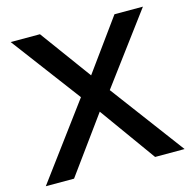

<svg xmlns="http://www.w3.org/2000/svg" viewBox="-103 -803 906 906"><g transform="rotate(-15 350.0 -350.0)"><path d="M11 0 280 -363 27 -700H170L353 -450L534 -700H673L420 -360L689 0H545L348 -274L149 0Z"/></g></svg>

Font: Red Hat Text Medium
Style: Regular
Weight: 500
Designer: Pentagram, MCKL
Foundry: Pentagram, MCKL
Version: Version 1.023